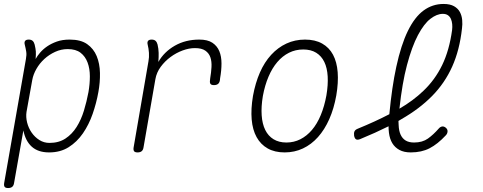

<svg xmlns="http://www.w3.org/2000/svg" viewBox="-20 -760 2440 970"><path d="M160 -462Q168 -477 182.5 -494Q197 -511 218 -525.5Q239 -540 267 -550Q295 -560 332 -560Q388 -560 420.5 -537Q453 -514 468.5 -476.5Q484 -439 485 -391.5Q486 -344 477 -295Q467 -239 448 -184.5Q429 -130 399 -86.5Q369 -43 327 -16.5Q285 10 228 10Q173 10 141 -18.5Q109 -47 98 -101L51 165Q49 178 41.5 184Q34 190 21 190Q8 190 3.5 184Q-1 178 1 165L111 -462Q115 -483 112.5 -499Q110 -515 105 -535Q102 -547 107 -553.5Q112 -560 125 -560Q138 -560 145 -553.5Q152 -547 155 -535Q160 -514 161 -500.5Q162 -487 160 -462ZM322 -512Q289 -512 258.5 -498Q228 -484 204 -462Q180 -440 164 -412Q148 -384 143 -356L114 -195Q110 -169 117 -141Q124 -113 140 -90Q156 -67 179 -52.5Q202 -38 230 -38Q277 -38 310.5 -60Q344 -82 367 -118.5Q390 -155 404 -201Q418 -247 427 -295Q434 -336 434 -374.5Q434 -413 422.5 -444Q411 -475 387 -493.5Q363 -512 322 -512Z M675 10Q662 10 657.5 4Q653 -2 655 -15L730 -450Q734 -471 732.5 -493Q731 -515 726 -535Q723 -547 728 -553.5Q733 -560 746 -560Q759 -560 766 -553.5Q773 -547 776 -535Q781 -514 781.5 -493Q782 -472 780 -447Q809 -498 863 -529Q917 -560 987 -560Q1029 -560 1053 -544Q1077 -528 1088 -501.5Q1099 -475 1099 -439.5Q1099 -404 1092 -365L1091 -355Q1089 -342 1081.5 -336Q1074 -330 1061 -330Q1048 -330 1043.5 -336Q1039 -342 1041 -355L1042 -365Q1047 -394 1048.5 -421.5Q1050 -449 1043 -470Q1036 -491 1017.5 -504Q999 -517 965 -517Q935 -517 902.5 -505Q870 -493 841.5 -472Q813 -451 792 -422.5Q771 -394 765 -360L705 -15Q703 -2 695.5 4Q688 10 675 10Z M1418 10Q1368 10 1332.5 -10Q1297 -30 1276.5 -67Q1256 -104 1251.5 -156.5Q1247 -209 1258 -275Q1270 -341 1293 -393.5Q1316 -446 1350 -483Q1384 -520 1427 -540Q1470 -560 1521 -560Q1572 -560 1607.5 -540Q1643 -520 1662.5 -483.5Q1682 -447 1686 -395Q1690 -343 1679 -278Q1667 -211 1643.5 -158Q1620 -105 1586.5 -67.5Q1553 -30 1510.5 -10Q1468 10 1418 10ZM1427 -40Q1465 -40 1497.5 -56.5Q1530 -73 1556 -103.5Q1582 -134 1600.5 -178.5Q1619 -223 1629 -278Q1638 -331 1635.5 -374Q1633 -417 1618.5 -447Q1604 -477 1577.5 -493.5Q1551 -510 1512 -510Q1473 -510 1440 -493.5Q1407 -477 1381 -446.5Q1355 -416 1336.5 -372.5Q1318 -329 1308 -275Q1299 -221 1302 -177.5Q1305 -134 1320 -103.5Q1335 -73 1362 -56.5Q1389 -40 1427 -40Z M2232 -76Q2191 -32 2150.5 -11Q2110 10 2055 10Q2021 10 1998 -2.5Q1975 -15 1962 -36.5Q1949 -58 1945 -89Q1943 -105 1943 -122Q1877 -89 1799 -57Q1786 -52 1779 -56Q1772 -60 1769 -74Q1767 -88 1771 -96.5Q1775 -105 1788 -110Q1876 -146 1947 -183Q1960 -321 1982 -422Q2006 -533 2040.5 -603.5Q2075 -674 2120 -707Q2165 -740 2221 -740Q2254 -740 2274 -728.5Q2294 -717 2303.5 -699Q2313 -681 2315 -659Q2317 -637 2314 -616Q2302 -507 2264.5 -423.5Q2227 -340 2163 -275Q2099 -210 2008 -158Q2001 -153 1993 -149Q1993 -138 1994 -128Q1995 -99 2004 -79.5Q2013 -60 2029.5 -50Q2046 -40 2072 -40Q2114 -40 2142 -60Q2170 -80 2197 -111Q2205 -120 2214.5 -121Q2224 -122 2233 -114Q2242 -106 2241 -95Q2240 -84 2232 -76ZM1998 -211Q2067 -251 2119 -301Q2178 -357 2214 -431.5Q2250 -506 2264 -608Q2266 -624 2264.5 -638.5Q2263 -653 2258 -664.5Q2253 -676 2243 -683Q2233 -690 2217 -690Q2187 -690 2154.5 -665Q2122 -640 2091.5 -582.5Q2061 -525 2036 -431Q2012 -341 1998 -211Z"/></svg>

Font: Maple Mono NL Thin
Style: Italic
Weight: 250
Italic angle: -10°
Monospace: yes
Designer: subframe7536
Version: Version 7.000